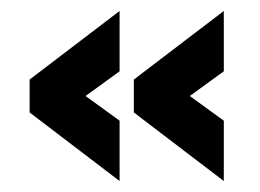

<svg xmlns="http://www.w3.org/2000/svg" viewBox="-20 -525 474 350"><path d="M34 -320V-380L198 -505V-395L136 -350L198 -305V-195ZM224 -320V-380L388 -505V-395L326 -350L388 -305V-195Z"/></svg>

Font: Bebas Kai
Style: Regular
Weight: 400
Designer: Ryoichi Tsunekawa
Foundry: Dharma Type
Version: Version 1.001;PS 001.001;hotconv 1.0.70;makeotf.lib2.5.58329